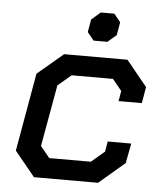

<svg xmlns="http://www.w3.org/2000/svg" viewBox="-50 -720 642 764"><g transform="rotate(5 271.0 -338.0)"><path d="M33 -99 88 -411 191 -498H444L527 -396L516 -331H423L430 -372L393 -417H228L175 -372L131 -126L168 -81H334L387 -126L394 -167H488L473 -88L370 0H114ZM277 -594 286 -645 322 -676H376L402 -644L393 -592L358 -562H303Z"/></g></svg>

Font: Chakra Petch Medium
Style: Italic
Weight: 500
Italic angle: -10°
Designer: Katatrad Aksorn Co.,Ltd.
Foundry: Cadson Demak Co.,Ltd.
Version: Version 1.000; ttfautohint (v1.6)